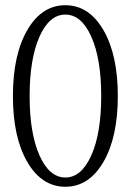

<svg xmlns="http://www.w3.org/2000/svg" viewBox="-20 -710 504 740"><path d="M378.4 -85.4Q322.8 9.8 231.9 9.8Q141.1 9.8 85.4 -85.4Q29.8 -180.7 29.8 -339.8Q29.8 -499 85.4 -594.5Q141.1 -689.9 231.9 -689.9Q322.8 -689.9 378.4 -594.5Q434.1 -499 434.1 -339.8Q434.1 -180.7 378.4 -85.4ZM132.1 -111.3Q169.9 -25.9 231.9 -25.9Q293.9 -25.9 332 -111.3Q370.1 -196.8 370.1 -339.8Q370.1 -482.9 332 -568.4Q293.9 -653.8 231.9 -653.8Q169.9 -653.8 132.1 -568.4Q94.2 -482.9 94.2 -339.8Q94.2 -196.8 132.1 -111.3Z"/></svg>

Font: Margherita Light
Style: Regular
Weight: 300
Designer: James Puckett
Foundry: Dunwich Type Founders
Version: Version 1.008;hotconv 1.0.109;makeotfexe 2.5.65596